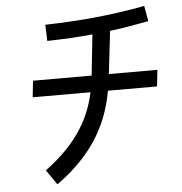

<svg xmlns="http://www.w3.org/2000/svg" viewBox="-57 -856 915 966"><g transform="rotate(-5 400.0 -373.0)"><path d="M194 55C401 -93 463 -254 488 -392H736L745 -475H500L525 -691C589 -699 653 -710 721 -723L707 -801C542 -770 393 -755 203 -750L206 -668C288 -670 363 -674 435 -681L413 -475H117L108 -392H400C375 -274 313 -145 142 -20Z"/></g></svg>

Font: Smiley Sans Oblique
Style: Regular
Weight: 400
Italic angle: -8°
Designer: oooooohmygosh, Nagisa Chen, Janine Sui, Heda Shi, Jian Li
Foundry: atelierAnchor
Version: Version 2.0.1